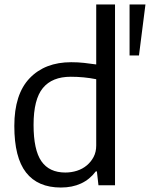

<svg xmlns="http://www.w3.org/2000/svg" viewBox="-20 -828 670 858"><path d="M559 -808H630L601 -580H559ZM252 10Q149 10 96.5 -57Q44 -124 44 -265Q44 -407 112.5 -478.5Q181 -550 298 -550Q328 -550 355.5 -547Q383 -544 410 -540V-808H494V0H420L413 -62H408Q354 10 252 10ZM272 -57Q299 -57 324 -65Q349 -73 368 -89Q387 -105 398.5 -127Q410 -149 410 -178V-474Q355 -485 296 -485Q213 -485 171.5 -434.5Q130 -384 130 -270Q130 -158 165 -107.5Q200 -57 272 -57Z"/></svg>

Font: Encode Sans Narrow
Style: Regular
Weight: 400
Designer: Pablo Impallari, Andres Torresi
Foundry: Pablo Impallari, Andres Torresi
Version: Version 1.000; ttfautohint (v1.00) -l 8 -r 50 -G 200 -x 14 -